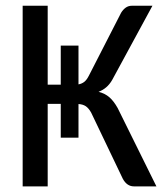

<svg xmlns="http://www.w3.org/2000/svg" viewBox="-20 -662 583 682"><path d="M258.8 -362.3Q270 -364.3 278.8 -370.8Q287.6 -377.4 295.4 -392.6L410.2 -616.7Q417 -627.9 426.5 -634.8Q436 -641.6 448.7 -641.6H521.5L378.4 -377.9Q369.1 -361.8 356.9 -351.6Q344.7 -341.3 330.1 -335.9Q353 -330.1 368.7 -316.4Q384.3 -302.7 397.9 -278.3L535.6 0H455.6Q431.2 0 416.5 -26.4L303.7 -262.2Q294.9 -277.8 284.7 -284.7Q274.4 -291.5 258.8 -292.5V-172.9H195.8V-293H149.4V0H60.5V-641.6H149.4V-361.3H195.8V-500H258.8Z"/></svg>

Font: Carlito
Style: Regular
Weight: 400
Designer: Lukasz Dziedzic
Foundry: tyPoland Lukasz Dziedzic
Version: Version 1.103; Beta1; all basic design good, some composites